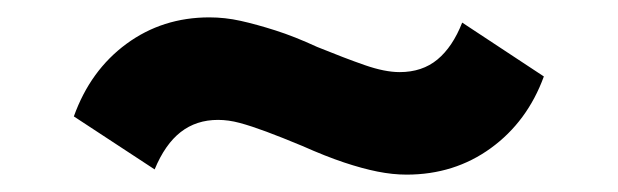

<svg xmlns="http://www.w3.org/2000/svg" viewBox="-20 -397 711 221"><path d="M448 -196Q432 -196 414.5 -199.5Q397 -203 376 -210Q355 -217 328 -229Q304 -239 286.5 -245.5Q269 -252 256 -255.5Q243 -259 231 -259Q206 -259 188 -245Q170 -231 158 -202L65 -263Q84 -316 125.5 -346.5Q167 -377 221 -377Q239 -377 257 -373Q275 -369 297 -362Q319 -355 345 -343Q377 -330 400 -322Q423 -314 440 -314Q466 -314 483.5 -328.5Q501 -343 512 -371L606 -309Q587 -257 545 -226.5Q503 -196 448 -196Z"/></svg>

Font: Nunito Sans 7pt SemiExpanded Black
Style: Regular
Weight: 900
Width: 6
Designer: Vernon Adams
Foundry: Vernon Adams
Version: Version 3.101;gftools[0.9.27]